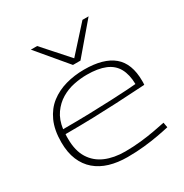

<svg xmlns="http://www.w3.org/2000/svg" viewBox="-182 -933 1041 1086"><g transform="rotate(-30 338.5 -390.0)"><path d="M341 10Q277 10 225 -5.5Q173 -21 135.5 -53Q98 -85 77.5 -134Q57 -183 57 -250Q57 -330 82.5 -386Q108 -442 152 -476Q196 -510 253 -526Q310 -542 374 -542Q500 -542 563.5 -489Q627 -436 627 -322Q627 -317 627 -310Q627 -303 626 -297Q604 -296 556 -293Q508 -290 438.5 -286.5Q369 -283 283.5 -280.5Q198 -278 101 -278Q100 -270 100 -263Q100 -256 100 -248Q100 -170 131 -120.5Q162 -71 217 -47.5Q272 -24 345 -24Q397 -24 447.5 -29.5Q498 -35 541 -43Q584 -51 613 -57L619 -24Q589 -17 545.5 -9Q502 -1 450 4.5Q398 10 341 10ZM103 -309Q193 -309 273.5 -311Q354 -313 418.5 -316Q483 -319 526 -321.5Q569 -324 585 -326Q584 -388 561.5 -429Q539 -470 492 -489.5Q445 -509 372 -509Q331 -509 287 -500Q243 -491 204.5 -468Q166 -445 138.5 -406Q111 -367 103 -309ZM547 -790 382 -596H333L170 -790H211L358 -625L507 -790Z"/></g></svg>

Font: Georama Expanded ExtraLight
Style: Regular
Weight: 250
Width: 7
Designer: Jean-Baptiste Levee
Foundry: Production Type
Version: Version 1.001